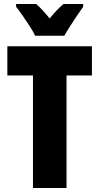

<svg xmlns="http://www.w3.org/2000/svg" viewBox="-20 -947 500 967"><path d="M315 0H146V-567H17V-714H443V-567H315ZM157 -767Q149 -785 131 -813Q113 -841 93.5 -869Q74 -897 61 -913V-927H162Q177 -914 194 -896Q211 -878 230 -854Q270 -903 300 -927H399V-913Q385 -894 367 -867Q349 -840 332 -813.5Q315 -787 304 -767Z"/></svg>

Font: Noto Sans Lao UI ExtCond Blk
Style: Regular
Weight: 900
Width: 2
Designer: Monotype Design Team
Foundry: Monotype Imaging Inc.
Version: Version 2.000; ttfautohint (v1.8.4.7-5d5b)